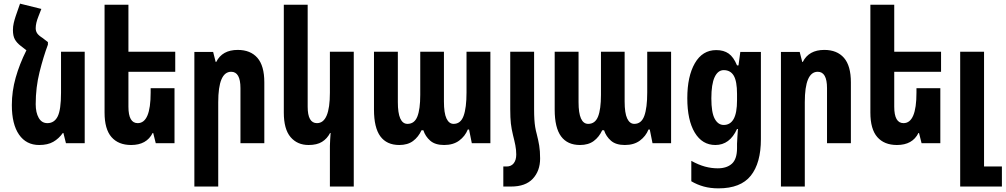

<svg xmlns="http://www.w3.org/2000/svg" viewBox="-20 -786 5520 1054"><path d="M243 -555V-541Q218 -474 197 -390Q176 -306 176 -214Q176 -168 192.5 -139Q209 -110 240 -110Q278 -110 296.5 -146.5Q315 -183 315 -277V-502H445V0H342L328 -56H325Q303 -25 272.5 -7.5Q242 10 195 10Q124 10 84.5 -47Q45 -104 45 -209Q45 -285 66 -359.5Q87 -434 125 -510L94 -534Q72 -551 61.5 -570Q51 -589 51 -621Q51 -641 55.5 -660Q60 -679 66 -697L90 -766L207 -737L191 -696Q176 -659 176 -631Q176 -616 183.5 -604Q191 -592 213 -578Z M938 -302V0H835L821 -56H818Q785 10 700 10Q630 10 592 -33.5Q554 -77 554 -168V-760H685V-502H942V-392H685V-200Q685 -110 736 -110Q807 -110 807 -277V-302Z M1047 238V-501H1150L1164 -446H1167Q1200 -512 1285 -512Q1355 -512 1393 -468.5Q1431 -425 1431 -334V0H1300V-302Q1300 -392 1249 -392Q1178 -392 1178 -225V238Z M1922 238H1791V15Q1791 -2 1792.5 -20.5Q1794 -39 1795 -56H1792Q1776 -25 1748 -7.5Q1720 10 1674 10Q1612 10 1575 -33.5Q1538 -77 1538 -168V-760H1669V-200Q1669 -110 1720 -110Q1791 -110 1791 -277V-502H1922Z M2172 10Q2103 10 2068 -37.5Q2033 -85 2033 -184V-502H2164V-225Q2164 -106 2217 -106Q2255 -106 2271 -146Q2287 -186 2287 -265V-502H2417V-229Q2417 -165 2431 -135.5Q2445 -106 2470 -106Q2509 -106 2525 -150Q2541 -194 2541 -278V-502H2672V0H2570L2555 -75H2548Q2533 -38 2500.5 -14Q2468 10 2418 10Q2369 10 2342 -13.5Q2315 -37 2304 -71H2294Q2277 -34 2247.5 -12Q2218 10 2172 10Z M2781 -188V-502H2912V-188Q2912 -154 2913.5 -130.5Q2915 -107 2918 -88.5Q2921 -70 2927 -48Q2935 -17 2940 13Q2945 43 2945 84Q2945 152 2905 195Q2865 238 2786 238H2743V128H2761Q2786 128 2800 110.5Q2814 93 2814 62Q2814 37 2809 11.5Q2804 -14 2796 -45Q2788 -78 2784.5 -108Q2781 -138 2781 -188Z M3164 10Q3095 10 3060 -37.5Q3025 -85 3025 -184V-502H3156V-225Q3156 -106 3209 -106Q3247 -106 3263 -146Q3279 -186 3279 -265V-502H3409V-229Q3409 -165 3423 -135.5Q3437 -106 3462 -106Q3501 -106 3517 -150Q3533 -194 3533 -278V-502H3664V0H3562L3547 -75H3540Q3525 -38 3492.5 -14Q3460 10 3410 10Q3361 10 3334 -13.5Q3307 -37 3296 -71H3286Q3269 -34 3239.5 -12Q3210 10 3164 10Z M3924 248Q3880 248 3843.5 238Q3807 228 3775 209V97Q3815 119 3850 128.5Q3885 138 3920 138Q3970 138 3998 112.5Q4026 87 4026 27V3Q4026 -12 4028 -35.5Q4030 -59 4031 -78H4026Q3986 10 3907 10Q3835 10 3794 -58Q3753 -126 3753 -247Q3753 -367 3794.5 -439Q3836 -511 3912 -511Q3953 -511 3980 -492Q4007 -473 4026 -427H4034L4044 -501H4157V-22Q4157 109 4101.5 178.5Q4046 248 3924 248ZM3953 -100Q3989 -100 4007.5 -133Q4026 -166 4026 -236V-270Q4026 -340 4008 -370.5Q3990 -401 3953 -401Q3921 -401 3903 -362.5Q3885 -324 3885 -246Q3885 -168 3903.5 -134Q3922 -100 3953 -100Z M4267 238V-501H4370L4384 -446H4387Q4420 -512 4505 -512Q4575 -512 4613 -468.5Q4651 -425 4651 -334V0H4520V-302Q4520 -392 4469 -392Q4398 -392 4398 -225V238Z M5142 -302V0H5039L5025 -56H5022Q4989 10 4904 10Q4834 10 4796 -33.5Q4758 -77 4758 -168V-760H4889V-502H5146V-392H4889V-200Q4889 -110 4940 -110Q5011 -110 5011 -277V-302Z M5251 238V-502H5382V128H5480V238Z"/></svg>

Font: Noto Sans Armenian ExtraCondensed
Style: Bold
Weight: 700
Width: 2
Designer: Monotype Design Team
Foundry: Monotype Imaging Inc.
Version: Version 2.008; ttfautohint (v1.8.4.7-5d5b)